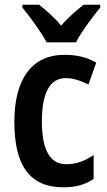

<svg xmlns="http://www.w3.org/2000/svg" viewBox="-20 -786 455 816"><path d="M178 -606H303C325 -650 374 -715 406 -754V-766H335C304 -740 272 -715 240 -677C210 -713 173 -745 146 -766H75V-754C108 -714 156 -648 178 -606ZM249 10C300 10 341 0 378 -26V-127C340 -102 306 -88 261 -88C193 -88 158 -149 158 -269C158 -391 191 -454 260 -454C290 -454 321 -444 356 -427L389 -520C356 -539 314 -553 254 -553C113 -553 41 -447 41 -268C41 -79 109 10 249 10Z"/></svg>

Font: Noto Sans Tamil Condensed SemiBold
Style: Regular
Weight: 600
Width: 3
Designer: Jelle Bosma - Monotype Design Team
Foundry: Monotype Imaging Inc.
Version: Version 2.004